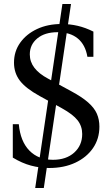

<svg xmlns="http://www.w3.org/2000/svg" viewBox="-20 -830 551 960"><path d="M156 110 292 -810H335L199 110ZM226 10Q180 10 135 -2Q90 -14 44 -42V-209H74Q82 -123 127 -77Q172 -31 245 -31Q311 -31 351 -67Q391 -103 391 -160Q391 -199 368 -228.5Q345 -258 289 -289L178 -350Q109 -388 79.5 -426.5Q50 -465 50 -517Q50 -573 81 -616.5Q112 -660 165.5 -685Q219 -710 288 -710Q329 -710 368 -701Q407 -692 447 -672V-546H417Q407 -606 369 -637.5Q331 -669 268 -669Q204 -669 166.5 -638Q129 -607 129 -558Q129 -521 152 -491Q175 -461 220 -437L336 -374Q390 -345 421 -317.5Q452 -290 464.5 -261Q477 -232 477 -197Q477 -136 445 -89.5Q413 -43 356.5 -16.5Q300 10 226 10Z"/></svg>

Font: Hedvig Letters Serif 24pt 24pt
Style: Regular
Weight: 400
Version: Version 1.000